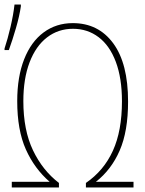

<svg xmlns="http://www.w3.org/2000/svg" viewBox="-21 -827 641 847"><path d="M31 -25H198Q131 -83 93 -168Q55 -253 55 -381Q55 -488 85.5 -565.5Q116 -643 171.5 -684Q227 -725 300 -725Q413 -725 478.5 -636Q544 -547 544 -379Q544 -248 507 -163Q470 -78 402 -25H568V0H358V-20Q437 -74 477 -162Q517 -250 517 -380Q517 -482 490 -554Q463 -626 414 -663Q365 -700 301 -700Q236 -700 186.5 -662Q137 -624 109.5 -552Q82 -480 82 -381Q82 -253 124.5 -164Q167 -75 239 -20V0H31ZM-1 -613Q13 -655 25.5 -708.5Q38 -762 43 -807H71V-799Q65 -757 49.5 -703.5Q34 -650 18 -606H-1Z"/></svg>

Font: Noto Sans Mono UI Thin
Style: Regular
Weight: 250
Monospace: yes
Designer: Monotype Design team
Foundry: Monotype Imaging Inc.
Version: Version 1.000